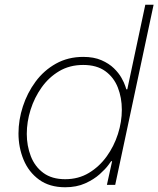

<svg xmlns="http://www.w3.org/2000/svg" viewBox="-20 -780 668 810"><path d="M255 10Q189 10 145 -22Q101 -54 79.5 -106Q58 -158 58 -217Q58 -274 76.5 -331Q95 -388 130 -435.5Q165 -483 216 -511.5Q267 -540 331 -540Q376 -540 408 -526Q440 -512 460.5 -492Q481 -472 492.5 -451.5Q504 -431 508.5 -417Q513 -403 513 -403H517L593 -760H628L466 0H431L453 -100H449Q449 -100 437 -83.5Q425 -67 400.5 -45Q376 -23 339.5 -6.5Q303 10 255 10ZM255 -24Q311 -24 355 -50.5Q399 -77 430 -120Q461 -163 477.5 -214.5Q494 -266 494 -317Q494 -368 477 -411Q460 -454 424 -480Q388 -506 331 -506Q274 -506 230 -480Q186 -454 155.5 -411Q125 -368 109 -317Q93 -266 93 -215Q93 -165 110 -121Q127 -77 163 -50.5Q199 -24 255 -24Z"/></svg>

Font: Be Vietnam Pro Variable Thin
Style: Italic
Weight: 100
Italic angle: -12°
Designer: Lam Bao, Tony Le, Vietanh Nguyen
Foundry: Yellow Type Foundry
Version: Version 1.002